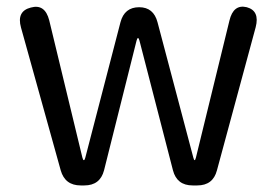

<svg xmlns="http://www.w3.org/2000/svg" viewBox="-20 -565 842 585"><path d="M226 0Q178 0 165 -46L44 -481Q30 -531 74 -542Q117 -554 130 -503L231 -85Q233 -77 235.5 -77Q238 -77 240 -85L347 -497Q359 -543 404 -543Q448 -543 460 -497L569 -85Q571 -77 573 -77Q575 -77 577 -85L679 -502Q691 -553 732 -543Q772 -532 759 -482L641 -46Q629 0 581 0H567Q519 0 507 -46L405 -441Q403 -449 400.5 -449Q398 -449 396 -441L297 -46Q285 0 237 0Z"/></svg>

Font: Resource Han Rounded CN
Style: Regular
Weight: 400
Designer: Cyano Hao (round all glyphs); Ryoko NISHIZUKA  (kana, bopomofo & ideographs); Paul D. Hunt (Latin, Greek & Cyrillic); Sa
Foundry: Cyano Hao
Version: 0.990